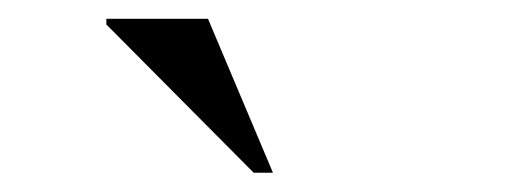

<svg xmlns="http://www.w3.org/2000/svg" viewBox="-20 -738 540 204"><path d="M270 -554.5H249.5L93 -712V-718H201Z"/></svg>

Font: Newsreader 60pt Medium
Style: Regular
Weight: 500
Designer: Hugues Gentile
Foundry: Production Type
Version: Version 1.003